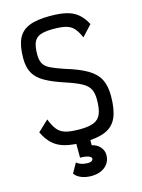

<svg xmlns="http://www.w3.org/2000/svg" viewBox="-150 -898 900 1217"><g transform="rotate(-15 300.0 -290.0)"><path d="M300 14Q229 14 181.5 1.5Q134 -11 102 -40Q70 -69 46 -119L116 -185Q133 -140 153.5 -115Q174 -90 207.5 -80.5Q241 -71 300 -71Q360 -71 393 -85Q426 -99 439.5 -132.5Q453 -166 453 -225Q453 -269 439 -295Q425 -321 390.5 -340Q356 -359 293 -380Q209 -407 160 -435Q111 -463 90 -501.5Q69 -540 69 -598Q69 -678 91 -725Q113 -772 163.5 -793Q214 -814 300 -814Q366 -814 409.5 -803.5Q453 -793 483.5 -767.5Q514 -742 537 -698L472 -628Q455 -668 435.5 -690Q416 -712 385 -720.5Q354 -729 300 -729Q245 -729 215 -717.5Q185 -706 173 -677.5Q161 -649 161 -598Q161 -561 173.5 -538.5Q186 -516 217.5 -500.5Q249 -485 306 -466Q396 -439 448 -408.5Q500 -378 522.5 -335Q545 -292 545 -225Q545 -137 522 -84.5Q499 -32 445.5 -9Q392 14 300 14ZM294 234Q258 234 228.5 222Q199 210 185 189L221 125Q230 135 250 142Q270 149 294 149Q310 149 319 143Q328 137 328 129Q328 117 307.5 110Q287 103 254 103V-5H346V46Q379 53 399.5 76Q420 99 420 129Q420 176 385.5 205Q351 234 294 234Z"/></g></svg>

Font: Victor Mono SemiBold
Style: Regular
Weight: 600
Monospace: yes
Designer: Rune Bjørnerås
Version: Version 1.561;gftools[0.9.30]